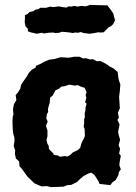

<svg xmlns="http://www.w3.org/2000/svg" viewBox="-20 -749 557 785"><path d="M240 14 219 15 188 16 172 12 150 13 140 9 120 0 109 -11 93 -26 82 -41 70 -58 60 -69 58 -89 45 -101 41 -120 42 -134 36 -152 39 -171V-186L34 -203L32 -221L31 -252L32 -272L35 -280L33 -303L37 -323L47 -340L44 -360L54 -372L63 -387L66 -401L73 -413L81 -424L90 -437L98 -451L110 -464L125 -472L127 -480L144 -487L160 -496L181 -505L204 -508L227 -515L261 -513L283 -517H305L320 -510L331 -511L348 -506L361 -507L375 -499H392L415 -487L429 -477L443 -470L461 -455L464 -430L467 -418L472 -404L470 -377L467 -354L468 -336L469 -322L470 -306L462 -288L466 -268L460 -259L469 -240L463 -211L465 -198L471 -178L465 -155L471 -141L467 -121L474 -112L469 -86L468 -73L474 -57L466 -45L464 -33L453 -13L440 -4L431 8L406 5L387 3L382 -9L366 -34L353 -43L340 -39L323 -30L308 -18L295 -5L271 7L255 8ZM225 -108 245 -111 255 -109 268 -116 278 -126 289 -131 299 -136 308 -145 312 -160 315 -168 324 -185 327 -193 326 -222 322 -230 324 -246V-261L327 -271L326 -285L329 -297L330 -311L334 -325L328 -331L333 -349L330 -361L334 -372L326 -390L310 -395L298 -401L285 -399L263 -403L246 -397L231 -395L221 -386L207 -380L201 -369L195 -358L185 -350L183 -328L179 -315L176 -303L177 -291L172 -283L169 -266L175 -252L168 -235L174 -216V-202V-192L170 -175L174 -161L179 -153L180 -142L183 -136L197 -123L200 -116L218 -113ZM130 -611 105 -617 94 -621V-631L84 -642L81 -658L82 -675V-687L93 -692L101 -700L116 -703L124 -709L138 -712L144 -717H156H168L185 -722L198 -720L220 -723L235 -720L252 -718L260 -723L272 -722L284 -725L297 -722L313 -725L329 -723L340 -726L347 -729L376 -728H384L419 -727L426 -718L435 -706L443 -694L449 -671L450 -665L443 -651L435 -643L424 -637L419 -632L404 -617L391 -616L381 -617L367 -614L346 -611L321 -614L311 -618L299 -615L288 -616L277 -614L266 -616L248 -618L232 -619L222 -615L206 -614L198 -616L177 -615L160 -612L151 -615Z"/></svg>

Font: Winky Rough SemiBold
Style: Regular
Weight: 600
Designer: Simon Atzbach
Foundry: typofactur
Version: Version 1.206; ttfautohint (v1.8.4.7-5d5b)